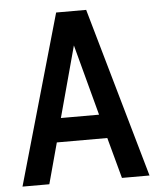

<svg xmlns="http://www.w3.org/2000/svg" viewBox="-51 -734 635 777"><g transform="rotate(-5 267.0 -345.0)"><path d="M9 0 206 -690H328L525 0H413L368 -166H163L118 0ZM188 -263H343L266 -551Z"/></g></svg>

Font: Radio Canada Condensed Medium
Style: Regular
Weight: 500
Width: 3
Designer: Charles Daoud, Etienne Aubert Bonn, Alexandre Saumier Demers, Jacques Le Bailly
Foundry: Radio-Canada
Version: Version 2.104; ttfautohint (v1.8.4.7-5d5b);gftools[0.9.28.de